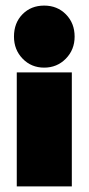

<svg xmlns="http://www.w3.org/2000/svg" viewBox="-20 -650 317 687"><path d="M138 -630Q185 -630 216 -598.5Q247 -567 247 -519Q247 -472 215.5 -440Q184 -408 138 -408Q92 -408 61 -440Q30 -472 30 -519Q30 -568 60.5 -599Q91 -630 138 -630ZM40 -391H237V17H40Z"/></svg>

Font: FFF_tuoi-tre Text
Style: Regular
Weight: 700
Designer: bBox Type GmbH
Foundry: bBox Type GmbH
Version: Version 1.001